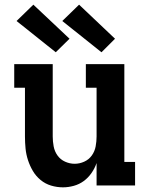

<svg xmlns="http://www.w3.org/2000/svg" viewBox="-20 -795 640 823"><path d="M250 8Q224 8 199 0.5Q174 -7 154 -23.5Q134 -40 121 -62Q108 -84 100 -108.5Q92 -133 89.5 -158.5Q87 -184 87 -210V-419H41V-520H206V-210Q206 -189 210 -167.5Q214 -146 226.5 -128.5Q239 -111 259 -102Q279 -93 300 -93Q321 -93 341 -102Q361 -111 373.5 -128.5Q386 -146 390 -167.5Q394 -189 394 -210V-419H348V-520H513V-101H559V0H394V-96Q386 -73 372 -53Q358 -33 339 -19Q320 -5 296.5 1.5Q273 8 250 8ZM415 -571 247 -705 319 -775 473 -629ZM219 -571 51 -705 123 -775 278 -629Z"/></svg>

Font: Iosevka HT Extended
Style: Bold
Weight: 700
Width: 7
Monospace: yes
Designer: Belleve Invis
Foundry: Belleve Invis
Version: Version 32.3.0; ttfautohint (v1.8.4)